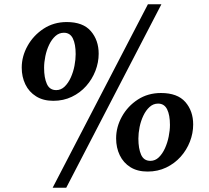

<svg xmlns="http://www.w3.org/2000/svg" viewBox="-20 -830 976 897"><path d="M229 -359Q182 -359 148.8 -379.8Q115.5 -400.5 98.5 -435.8Q81.5 -471 81.5 -514Q81.5 -567 108.8 -615.8Q136 -664.5 183.5 -695.8Q231 -727 292 -727Q368 -727 404.5 -684.5Q441 -642 441 -579Q441 -538.5 425.8 -499Q410.5 -459.5 382.5 -428Q354.5 -396.5 315.5 -377.8Q276.5 -359 229 -359ZM242.5 -409Q265 -409 282 -425.5Q299 -442 310.8 -468Q322.5 -494 328 -523Q333.5 -552 333.5 -577Q333.5 -623.5 320.5 -650.2Q307.5 -677 278.5 -677Q256 -677 238.8 -661.5Q221.5 -646 209.5 -620.8Q197.5 -595.5 191.8 -567.2Q186 -539 186 -513Q186 -466.5 199 -437.8Q212 -409 242.5 -409ZM671 -810H734L289.5 47H226ZM669.5 -28.5Q622 -28.5 589.2 -49Q556.5 -69.5 539.5 -104.8Q522.5 -140 522.5 -183.5Q522.5 -236.5 549.5 -285.2Q576.5 -334 623.8 -364.8Q671 -395.5 732 -395.5Q809 -395.5 845.8 -353.5Q882.5 -311.5 882.5 -248.5Q882.5 -207.5 867.2 -168.2Q852 -129 823.8 -97.5Q795.5 -66 756.2 -47.2Q717 -28.5 669.5 -28.5ZM682.5 -78.5Q705 -78.5 722 -95Q739 -111.5 750.8 -137.5Q762.5 -163.5 768.2 -192.5Q774 -221.5 774 -246.5Q774 -292.5 760.8 -319.2Q747.5 -346 718.5 -346Q696 -346 678.8 -330.2Q661.5 -314.5 649.8 -289.8Q638 -265 632.2 -236.5Q626.5 -208 626.5 -182.5Q626.5 -136 639.2 -107.2Q652 -78.5 682.5 -78.5Z"/></svg>

Font: Merriweather 28pt ExtraBold
Style: Italic
Weight: 800
Italic angle: -7.8°
Version: Version 2.101